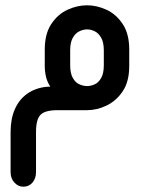

<svg xmlns="http://www.w3.org/2000/svg" viewBox="-20 -416 556 725"><path d="M309 0H198Q150 0 133 17.5Q116 35 116 82V234Q116 258 102.5 273.5Q89 289 68 289Q49 289 34.5 273.5Q20 258 20 234V83Q20 33 36 -3.5Q52 -40 82 -61.5Q112 -83 153 -88L170 -89Q159 -105 154 -125Q149 -145 149 -167V-229Q149 -288 173.5 -325Q198 -362 234.5 -379Q271 -396 309 -396Q346 -396 382.5 -379Q419 -362 443.5 -325Q468 -288 468 -229V-167Q468 -108 443.5 -71.5Q419 -35 382.5 -17.5Q346 0 309 0ZM309 -91Q323 -91 337.5 -97.5Q352 -104 362 -121.5Q372 -139 372 -170V-226Q372 -256 362 -273.5Q352 -291 337.5 -298Q323 -305 309 -305Q295 -305 280 -298Q265 -291 255 -273.5Q245 -256 245 -226V-170Q245 -139 255 -121.5Q265 -104 280 -97.5Q295 -91 309 -91Z"/></svg>

Font: Beiruti SemiBold
Style: Regular
Weight: 600
Designer: Arlette Boutros
Foundry: Boutros
Version: Version 1.41